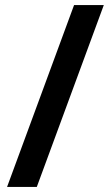

<svg xmlns="http://www.w3.org/2000/svg" viewBox="-20 -738 439 762"><path d="M392 -718H274L8 4H126Z"/></svg>

Font: Noto Sans Georgian SemiBold
Style: Regular
Weight: 600
Designer: Monotype Design Team, Akaki Razmadze
Foundry: Google LLC
Version: Version 2.005